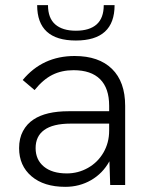

<svg xmlns="http://www.w3.org/2000/svg" viewBox="-20 -717 577 744"><path d="M404 -92Q378 -45 333 -19Q288 7 233 7Q150 7 102 -34Q54 -75 54 -143Q54 -181 69 -209Q84 -237 110 -254Q158 -286 246 -286H403V-307Q403 -375 368 -410Q333 -445 265 -445Q219 -445 183 -427Q147 -409 114 -368L68 -407Q145 -500 269 -500Q363 -500 414 -450Q465 -400 465 -307V0H407ZM239 -45Q283 -45 321 -66.5Q359 -88 381 -126Q403 -164 403 -211V-238H254Q185 -238 151 -213Q118 -189 118 -143Q118 -98 150 -71.5Q182 -45 239 -45ZM124 -697H166Q166 -647 194 -622.5Q222 -598 274 -598Q327 -598 354.5 -622.5Q382 -647 382 -697H424Q424 -560 274 -560Q124 -560 124 -697Z"/></svg>

Font: Hanken Grotesk Light
Style: Regular
Weight: 300
Designer: Alfredo Marco Pradil
Foundry: Hanken Design Co.
Version: Version 3.014